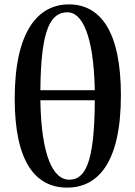

<svg xmlns="http://www.w3.org/2000/svg" viewBox="-20 -839 617 875"><path d="M412 -382C411 -90 366 -20 295 -20C225 -20 168 -122 164 -382ZM164 -428C166 -713 213 -783 288 -783C354 -783 407 -679 412 -428ZM294 -819C156 -819 47 -701 47 -389C47 -99 143 16 286 16C426 16 531 -97 531 -405C531 -695 438 -819 294 -819Z"/></svg>

Font: Noto Serif CJK JP
Style: Bold
Weight: 700
Designer: Ryoko NISHIZUKA 西塚涼子 (kana & ideographs); Frank Grießhammer (Latin, Greek & Cyrillic); Wenlong ZHANG 张文龙 (bopomofo); San
Foundry: Adobe Systems Incorporated
Version: Version 1.000;PS 1;hotconv 16.6.53;makeotf.lib2.5.65590